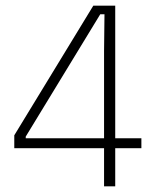

<svg xmlns="http://www.w3.org/2000/svg" viewBox="-20 -659 536 679"><path d="M348 0V-477.5L349.5 -608.5H334.5L71 -176V-152L55 -170H480V-135H30.5V-180.5L310 -639H387.5V0Z"/></svg>

Font: Anek Odia ExtraLight
Style: Regular
Weight: 250
Designer: Yesha Goshar & Mahesh Sahu (Odia), Yesha Goshar (Latin)
Foundry: Ek Type
Version: Version 1.003